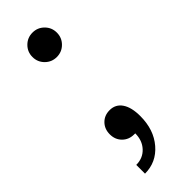

<svg xmlns="http://www.w3.org/2000/svg" viewBox="-213 -512 667 667"><g transform="rotate(-45 120.0 -178.5)"><path d="M125 10H120Q94 10 77 -7Q60 -24 60 -50Q60 -76 76.5 -93Q93 -110 119 -110Q148 -110 164 -86.5Q180 -63 180 -20Q180 47 143 90Q106 133 50 133V90Q83 90 104 67.5Q125 45 125 10ZM120 -490Q145 -490 162.5 -472.5Q180 -455 180 -430Q180 -405 162.5 -387.5Q145 -370 120 -370Q95 -370 77.5 -387.5Q60 -405 60 -430Q60 -455 77.5 -472.5Q95 -490 120 -490Z"/></g></svg>

Font: MedMera Sans
Style: Regular
Weight: 400
Designer: Kasper Nordkvist
Foundry: UNCUT.wtf
Version: Version 1.300